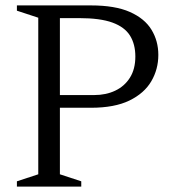

<svg xmlns="http://www.w3.org/2000/svg" viewBox="-20 -690 630 710"><path d="M480.5 -481Q480.5 -526.5 460.8 -558.2Q441 -590 395.8 -606.5Q350.5 -623 273 -623H127L133.5 -670H316Q405.5 -670 460.2 -645.8Q515 -621.5 540.2 -580Q565.5 -538.5 565.5 -487Q565.5 -434 539.5 -389.5Q513.5 -345 458.5 -318.2Q403.5 -291.5 316 -291.5H133.5L127 -338.5H328.5Q372 -338.5 406.2 -354.8Q440.5 -371 460.5 -402.8Q480.5 -434.5 480.5 -481ZM201.5 -670V-45.5L280.5 -19.5V0H42.5V-19.5L121.5 -45.5V-624.5L42.5 -650.5V-670Z"/></svg>

Font: Newsreader Text
Style: Regular
Weight: 400
Designer: Hugues Gentile
Foundry: Production Type
Version: Version 1.001